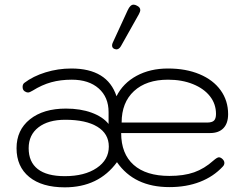

<svg xmlns="http://www.w3.org/2000/svg" viewBox="-20 -794 1050 824"><path d="M51 -158Q51 -236 108.5 -282Q166 -328 263 -328Q325 -328 373 -310.5Q421 -293 446 -262V-313Q446 -377 403.5 -414.5Q361 -452 288 -452Q240 -452 200 -441Q160 -430 120 -405Q107 -397 100 -397Q94 -397 86 -402Q77 -408 77 -421Q77 -432 84 -438Q122 -467 175.5 -483.5Q229 -500 286 -500Q441 -500 480 -381Q508 -437 566 -468.5Q624 -500 701 -500Q778 -500 836.5 -475.5Q895 -451 927 -406.5Q959 -362 959 -304Q959 -265 939 -244Q919 -223 882 -223H500Q500 -134 553.5 -86.5Q607 -39 707 -39Q769 -39 813 -54.5Q857 -70 896 -105Q912 -119 920 -119Q925 -119 932 -114Q943 -105 943 -95Q943 -86 936 -79Q896 -36 838 -13.5Q780 9 707 9Q556 9 482 -98Q403 10 258 10Q160 10 105.5 -34.5Q51 -79 51 -158ZM868 -268Q890 -268 898.5 -276.5Q907 -285 907 -305Q907 -348 881 -381Q855 -414 808 -433Q761 -452 701 -452Q608 -452 555 -403Q502 -354 502 -268ZM447 -165Q447 -220 398 -250Q349 -280 260 -280Q187 -280 145 -247.5Q103 -215 103 -158Q103 -99 142 -68.5Q181 -38 258 -38Q343 -38 395 -73Q447 -108 447 -165ZM461 -599Q461 -605 464 -611L528 -750Q539 -774 553 -774Q560 -774 567 -770Q582 -763 582 -751Q582 -744 576 -733L499 -596Q491 -582 479 -582L471 -584Q461 -588 461 -599Z"/></svg>

Font: Kodchasan ExtraLight
Style: Regular
Weight: 275
Version: Version 1.000; ttfautohint (v1.6)